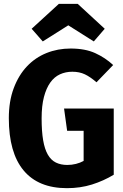

<svg xmlns="http://www.w3.org/2000/svg" viewBox="-20 -964 640 1001"><path d="M329 17Q180 17 103 -75.5Q26 -168 26 -348Q26 -436 51.5 -504Q77 -572 120.5 -618Q164 -664 222.5 -687.5Q281 -711 348 -711Q424 -711 476.5 -687Q529 -663 570 -625L483 -535Q451 -563 422.5 -576.5Q394 -590 357 -590Q322 -590 292.5 -576.5Q263 -563 242 -533.5Q221 -504 209 -458Q197 -412 197 -347Q197 -279 205 -232.5Q213 -186 229.5 -157.5Q246 -129 271.5 -116.5Q297 -104 331 -104Q354 -104 376 -109.5Q398 -115 416 -125V-282H330L314 -398H573V-53Q520 -21 459.5 -2Q399 17 329 17ZM203 -748 145 -814 287 -944H385L526 -814L469 -748L336 -832Z"/></svg>

Font: Qzxlaeiskcpccdgjqmyffctclhy
Style: Regular
Weight: 700
Monospace: yes
Designer: Carrois Corporate & Edenspiekermann
Foundry: Carrois Corporate GbR & Edenspiekermann AG
Version: Version 2.001